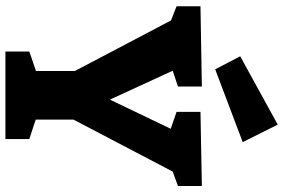

<svg xmlns="http://www.w3.org/2000/svg" viewBox="-184 -836 1020 691"><g transform="rotate(90 325.5 -490.0)"><path d="M165 0V-86L235 -110V-250L53 -596L2 -616V-702L291 -707V-621L234 -602L338 -376L443 -595L382 -616V-702L649 -707V-621L597 -602L410 -245V-109L480 -86V0ZM229 -755 182 -845 428 -980 491 -854Z"/></g></svg>

Font: Bitter ExtraBold
Style: Regular
Weight: 800
Designer: Sol Matas, and Bitter project Authors
Foundry: Sol Matas
Version: Version 2.001